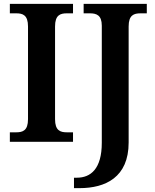

<svg xmlns="http://www.w3.org/2000/svg" viewBox="-20 -734 804 994"><path d="M31 0H358V-49H326C292 -49 265 -58 265 -117V-597C265 -656 292 -665 326 -665H358V-714H31V-665H64C98 -665 125 -656 125 -597V-117C125 -58 98 -49 64 -49H31ZM363 240H392C526 240 646 184 646 4V-597C646 -656 673 -665 708 -665H740V-714H413V-665H445C479 -665 507 -656 507 -601V5C507 141 449 186 378 186H363Z"/></svg>

Font: Noto Serif Oriya SemiBold
Style: Regular
Weight: 600
Designer: David Williams
Foundry: Google LLC, David Williams
Version: Version 1.051